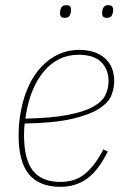

<svg xmlns="http://www.w3.org/2000/svg" viewBox="-20 -711 496 743"><path d="M214 12Q133 12 92.5 -36Q52 -84 52 -187Q52 -213 54.5 -238.5Q57 -264 62 -287Q72 -338 92 -380.5Q112 -423 141 -453.5Q170 -484 206.5 -501Q243 -518 286 -518Q349 -518 385.5 -486Q422 -454 422 -397Q422 -370 411 -342Q400 -314 363.5 -290.5Q327 -267 258.5 -251Q190 -235 76 -233Q74 -222 73.5 -209.5Q73 -197 73 -189Q73 -95 107 -51Q141 -7 214 -7Q273 -7 311.5 -40.5Q350 -74 380 -133L397 -125Q362 -53 318 -20.5Q274 12 214 12ZM284 -499Q242 -499 208.5 -482Q175 -465 149.5 -434.5Q124 -404 106.5 -362Q89 -320 81 -270L78 -252Q178 -254 241 -266Q304 -278 339.5 -297.5Q375 -317 387.5 -342.5Q400 -368 400 -397Q400 -442 372 -470.5Q344 -499 284 -499ZM230 -642Q219 -642 215.5 -647.5Q212 -653 212 -659Q212 -666 214 -674Q216 -682 221 -686.5Q226 -691 237 -691Q248 -691 251.5 -685.5Q255 -680 255 -674Q255 -667 253 -659Q251 -651 246 -646.5Q241 -642 230 -642ZM393 -642Q382 -642 378.5 -647.5Q375 -653 375 -659Q375 -666 377 -674Q379 -682 384 -686.5Q389 -691 400 -691Q411 -691 414.5 -685.5Q418 -680 418 -674Q418 -667 416 -659Q414 -651 409 -646.5Q404 -642 393 -642Z"/></svg>

Font: IBM Plex Sans Cond Thin
Style: Italic
Weight: 100
Width: 3
Italic angle: -11°
Designer: Mike Abbink, Paul van der Laan, Pieter van Rosmalen
Foundry: Bold Monday
Version: Version 1.3